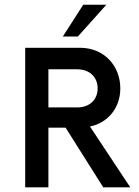

<svg xmlns="http://www.w3.org/2000/svg" viewBox="-20 -799 594 819"><path d="M433.6 -778.8H335L248 -643.1H312ZM363.8 -259.3C441.9 -275.4 493.2 -340.3 493.2 -421.9C493.2 -518.6 423.8 -595.2 321.3 -595.2H87.4V0H186.5V-254.4H259.8L420.4 0H535.6ZM186.5 -340.8V-503.4H309.1C361.8 -503.4 396.5 -470.7 396.5 -421.9C396.5 -373.5 362.3 -340.8 309.1 -340.8Z"/></svg>

Font: Now SemiBold
Style: Regular
Weight: 600
Designer: Alfredo Marco Pradil
Foundry: Alfredo Marco Pradil
Version: Version 1.200;hotconv 1.0.109;makeotfexe 2.5.65596